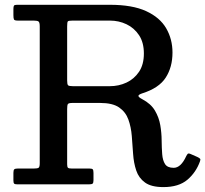

<svg xmlns="http://www.w3.org/2000/svg" viewBox="-20 -770 857 802"><path d="M815.5 -96.5Q799 -50 762.8 -19.2Q726.5 11.5 662.5 11.5Q612 11.5 585.8 -7.5Q559.5 -26.5 549 -58Q538.5 -89.5 536 -127Q533.5 -164.5 530.5 -202Q527.5 -239.5 516.2 -270.8Q505 -302 477.8 -321Q450.5 -340 398 -340H283Q266.5 -340 263.5 -335.2Q260.5 -330.5 260.5 -314.5V-83.5Q260.5 -72 264.2 -69Q268 -66 280 -66H354Q364.5 -66 367.5 -62.5Q370.5 -59 370.5 -47.5V-17.5Q370.5 -6.5 367 -3.2Q363.5 0 352 0H52Q42 0 39 -3.2Q36 -6.5 36 -16.5V-48Q36 -59.5 39.8 -62.8Q43.5 -66 54 -66H121Q137 -66 141.5 -69.5Q146 -73 146 -88.5V-659.5Q146 -676 141.2 -680Q136.5 -684 121 -684H54.5Q41 -684 38.5 -688.5Q36 -693 36 -707V-732.5Q36 -743 38.5 -746.5Q41 -750 51 -750H439Q533 -750 590.5 -723.5Q648 -697 674.2 -651.8Q700.5 -606.5 700.5 -550.5Q700.5 -489.5 672.2 -445.8Q644 -402 574 -380Q559 -375 558.2 -369.8Q557.5 -364.5 574.5 -355.5Q610.5 -336.5 627.2 -308Q644 -279.5 649.5 -247.2Q655 -215 655.2 -183.5Q655.5 -152 657.5 -126Q659.5 -100 669.5 -84.5Q679.5 -69 705.5 -69Q735.5 -69 757.5 -117Q761 -124 764 -127.2Q767 -130.5 775.5 -127L804 -114.5Q812.5 -110.5 815.5 -107.2Q818.5 -104 815.5 -96.5ZM284 -410H439Q476 -410 508.2 -425Q540.5 -440 560.8 -470.2Q581 -500.5 581 -546.5Q581 -592.5 560.8 -623Q540.5 -653.5 508.2 -668.8Q476 -684 439 -684H283.5Q266.5 -684 263.5 -680.8Q260.5 -677.5 260.5 -660V-434Q260.5 -418 264.2 -414Q268 -410 284 -410Z"/></svg>

Font: Besley* Medium
Style: Regular
Weight: 500
Designer: Owen Earl
Foundry: indestructible type*
Version: Version 3.000; ttfautohint (v1.8.3)